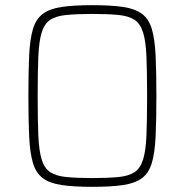

<svg xmlns="http://www.w3.org/2000/svg" viewBox="-20 -716 716 744"><path d="M338 8Q265 8 218.5 1Q172 -6 145.5 -26Q119 -46 107.5 -85Q96 -124 93 -187Q90 -250 90 -344Q90 -438 93 -501Q96 -564 107.5 -603Q119 -642 145.5 -662Q172 -682 218.5 -689Q265 -696 338 -696Q411 -696 457.5 -689Q504 -682 530.5 -662Q557 -642 568.5 -603Q580 -564 583 -501Q586 -438 586 -344Q586 -250 583 -187Q580 -124 568.5 -85Q557 -46 530.5 -26Q504 -6 457.5 1Q411 8 338 8ZM338 -26Q400 -26 439.5 -30Q479 -34 501.5 -49Q524 -64 534.5 -98Q545 -132 547.5 -191.5Q550 -251 550 -344Q550 -437 547.5 -496.5Q545 -556 534.5 -590Q524 -624 501.5 -639Q479 -654 439.5 -658Q400 -662 338 -662Q277 -662 237 -658Q197 -654 174.5 -639Q152 -624 141.5 -590Q131 -556 128.5 -496.5Q126 -437 126 -344Q126 -251 128.5 -191.5Q131 -132 141.5 -98Q152 -64 174.5 -49Q197 -34 237 -30Q277 -26 338 -26Z"/></svg>

Font: Saira Thin Thin
Style: Regular
Weight: 250
Version: Version 1.101